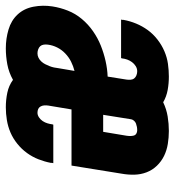

<svg xmlns="http://www.w3.org/2000/svg" viewBox="6 -586 586 643"><g transform="rotate(90 298.5 -265.0)"><path d="M139 8Q107 8 76.5 -1Q46 -10 26 -31.5Q6 -53 0 -84.5Q-6 -116 -1 -148Q3 -174 13 -199.5Q23 -225 41 -246.5Q59 -268 82 -284Q105 -300 130 -310Q155 -320 181.5 -326Q208 -332 234 -333L244 -396Q245 -403 244.5 -410Q244 -417 240 -422Q236 -427 229.5 -429.5Q223 -432 216 -432Q207 -432 199 -427Q191 -422 185.5 -414.5Q180 -407 177 -398.5Q174 -390 173 -381Q173 -380 172.5 -379.5Q172 -379 172 -378H43Q44 -380 44 -382Q44 -384 44 -386Q48 -408 56.5 -428.5Q65 -449 78 -467Q91 -485 109.5 -499.5Q128 -514 149 -523Q170 -532 191.5 -535Q213 -538 234 -538Q257 -538 279 -534Q301 -530 320 -519Q343 -530 367.5 -534Q392 -538 416 -538Q438 -538 459.5 -534.5Q481 -531 499.5 -522Q518 -513 532.5 -498Q547 -483 554.5 -463.5Q562 -444 562.5 -422.5Q563 -401 559 -379L532 -212H344L331 -134Q330 -127 330.5 -120.5Q331 -114 334 -108.5Q337 -103 342.5 -100.5Q348 -98 355 -98Q363 -98 370.5 -103Q378 -108 383 -115.5Q388 -123 390.5 -131.5Q393 -140 394 -148Q394 -149 394.5 -149.5Q395 -150 395 -151H524Q523 -149 523 -147Q523 -145 523 -143Q519 -122 511 -101.5Q503 -81 490 -63Q477 -45 459 -30.5Q441 -16 421 -7.5Q401 1 379.5 4.5Q358 8 337 8Q312 8 288 3Q264 -2 245 -16Q220 -2 193 3Q166 8 139 8ZM362 -318H419L432 -396Q433 -402 433 -408.5Q433 -415 431.5 -420.5Q430 -426 425 -429Q420 -432 414 -432Q408 -432 402.5 -431Q397 -430 391.5 -428Q386 -426 382 -421.5Q378 -417 377 -412ZM156 -98Q164 -98 171 -101.5Q178 -105 183.5 -111Q189 -117 192.5 -124Q196 -131 199 -138.5Q202 -146 203.5 -153.5Q205 -161 206 -169L215 -222Q199 -218 184 -210.5Q169 -203 156.5 -191Q144 -179 136.5 -164Q129 -149 127 -133Q126 -126 127 -119Q128 -112 132 -107.5Q136 -103 142.5 -100.5Q149 -98 156 -98Z"/></g></svg>

Font: Iosevka Slab HvExObl
Style: Regular
Weight: 900
Width: 7
Italic angle: -9°
Monospace: yes
Designer: Belleve Invis
Foundry: Belleve Invis
Version: Version 11.1.1; ttfautohint (v1.8.3)